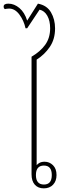

<svg xmlns="http://www.w3.org/2000/svg" viewBox="-38 -1029 344 1053"><path d="M202 4Q171 4 153 -16Q135 -36 135 -73V-718Q183 -746 210 -783.5Q237 -821 237 -874Q237 -915 221.5 -942.5Q206 -970 179 -976L111 -874H102Q93 -916 68.5 -949Q44 -982 12 -982Q6 -982 -1 -981Q-8 -980 -11 -979Q-18 -983 -18 -993Q-18 -1009 8 -1009Q40 -1009 68.5 -985Q97 -961 111 -916L170 -1009Q219 -1000 241.5 -961.5Q264 -923 264 -873Q264 -814 235 -771.5Q206 -729 163 -702V-123Q168 -130 179 -136Q190 -142 207 -142Q233 -142 252.5 -123Q272 -104 272 -69Q272 -36 253 -16Q234 4 202 4ZM203 -17Q246 -17 246 -69Q246 -121 203 -121Q159 -121 159 -69Q159 -17 203 -17Z"/></svg>

Font: Noto Serif Thai Condensed Thin
Style: Regular
Weight: 100
Width: 3
Designer: Monotype Design Team
Foundry: Monotype Imaging Inc.
Version: Version 2.001; ttfautohint (v1.8.4.7-5d5b)